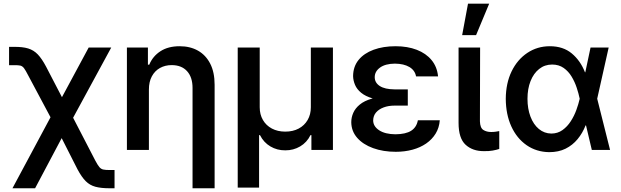

<svg xmlns="http://www.w3.org/2000/svg" viewBox="-20 -799 3309 1023"><path d="M46.4 204.1 285.6 -242.2H333L488.3 57.6Q500.5 80.6 509.3 91.1Q518.1 101.6 530 104.2Q542 106.9 563.5 106.9H590.3V204.1H563.5Q518.1 204.1 488.3 196Q458.5 188 436.8 166.3Q415 144.5 393.1 103.5L308.6 -63L167 204.1ZM277.8 -120.6 129.9 -397.9Q116.7 -423.8 108.2 -435.3Q99.6 -446.8 88.4 -449.5Q77.1 -452.1 54.7 -451.7H28.3V-549.3H54.7Q100.6 -549.8 130.1 -540.8Q159.7 -531.7 181.4 -509Q203.1 -486.3 225.6 -443.8L310.1 -281.2L452.6 -545.9H572.8L341.8 -120.6Z M773.4 -321.8V0H656.2V-545.9H768.1V-454.6H775.4Q793.9 -499.5 835 -526.1Q876 -552.7 937 -552.7Q993.2 -552.7 1034.9 -529.1Q1076.7 -505.4 1100.1 -459.7Q1123.5 -414.1 1123.5 -347.2V204.1H1005.9V-330.6Q1005.9 -387.7 976.6 -419.9Q947.3 -452.1 894.5 -452.1Q859.9 -452.1 832.3 -436.8Q804.7 -421.4 789.1 -392.3Q773.4 -363.3 773.4 -321.8Z M1246.6 200.7V-545.9H1363.8V-227.5Q1363.8 -189 1380.9 -159.7Q1397.9 -130.4 1428.7 -114Q1459.5 -97.7 1500 -97.7Q1541 -97.7 1571.5 -114Q1602.1 -130.4 1619.1 -159.7Q1636.2 -189 1636.2 -227.5V-545.9H1753.9V0H1639.2V-79.1H1634.3Q1615.2 -40 1579.1 -18.8Q1543 2.4 1500 2Q1456.5 2.4 1420.7 -18.8Q1384.8 -40 1365.2 -79.1H1360.4V200.7Z M2061.5 -285.2H2152.8V-236.3H2082Q2049.8 -236.3 2023.9 -226.6Q1998 -216.8 1983.4 -199.5Q1968.8 -182.1 1968.3 -157.7Q1968.3 -126 2000 -105Q2031.7 -84 2086.9 -83.5Q2142.1 -84 2170.9 -102.5Q2199.7 -121.1 2206.5 -158.2H2323.2Q2320.3 -118.7 2301.3 -87.4Q2282.2 -56.2 2250.7 -34.4Q2219.2 -12.7 2178 -1.5Q2136.7 9.8 2088.9 9.8Q2021.5 9.8 1967.8 -9.8Q1914.1 -29.3 1883.1 -64.7Q1852.1 -100.1 1851.6 -147.9Q1851.6 -173.3 1862.3 -197.8Q1873 -222.2 1897 -241.9Q1920.9 -261.7 1961.2 -273.4Q2001.5 -285.2 2061.5 -285.2ZM2152.8 -263.2H2061.5Q2003.9 -263.2 1965.3 -274.7Q1926.8 -286.1 1904.1 -304.9Q1881.3 -323.7 1871.6 -346.9Q1861.8 -370.1 1861.3 -393.6Q1861.8 -444.3 1890.6 -479.7Q1919.4 -515.1 1970.5 -533.9Q2021.5 -552.7 2087.9 -552.7Q2151.4 -552.7 2200.7 -533.7Q2250 -514.6 2279.5 -478.8Q2309.1 -442.9 2314 -392.1H2196.8Q2190.9 -424.3 2161.4 -441.9Q2131.8 -459.5 2084 -460Q2033.2 -459.5 2004.9 -439Q1976.6 -418.5 1976.6 -387.7Q1976.6 -358.4 2003.4 -340.8Q2030.3 -323.2 2082 -322.8H2152.8Z M2423.3 -545.9H2538.1L2537.1 -152.8Q2538.1 -117.7 2555.2 -106.7Q2572.3 -95.7 2597.2 -95.7Q2609.9 -95.7 2621.6 -97.4Q2633.3 -99.1 2640.1 -100.6V-5.4Q2625.5 -0.5 2605.2 3.2Q2585 6.8 2559.1 6.3Q2498.5 6.8 2460.9 -27.6Q2423.3 -62 2423.3 -144ZM2442.4 -611.8 2473.6 -779.3H2586.4L2516.6 -611.8Z M2906.2 11.7Q2837.9 10.7 2785.6 -25.6Q2733.4 -62 2704.3 -125.7Q2675.3 -189.5 2674.8 -272.5Q2675.3 -355.5 2705.8 -418.5Q2736.3 -481.4 2789.6 -517.1Q2842.8 -552.7 2909.7 -552.7Q2980.5 -552.7 3026.6 -514.2Q3072.8 -475.6 3096.7 -414.1H3136.7L3161.6 -274.4L3230.5 0H3133.3L3068.4 -274.4Q3063 -300.8 3052.7 -331.8Q3042.5 -362.8 3025.6 -390.9Q3008.8 -418.9 2983.2 -437Q2957.5 -455.1 2921.9 -455.1Q2882.3 -455.1 2852.8 -431.6Q2823.2 -408.2 2806.9 -367.2Q2790.5 -326.2 2790.5 -272.5Q2790.5 -219.7 2806.4 -177.7Q2822.3 -135.7 2851.1 -111.8Q2879.9 -87.9 2917.5 -87.4Q2951.2 -87.4 2977.1 -106Q3002.9 -124.5 3021.2 -153.1Q3039.6 -181.6 3051 -213.4Q3062.5 -245.1 3068.4 -271.5L3126.5 -545.9H3223.1L3161.6 -271.5L3136.7 -130.9H3100.1Q3084 -89.8 3057.4 -57.6Q3030.8 -25.4 2993.4 -6.8Q2956.1 11.7 2906.2 11.7Z"/></svg>

Font: Inter Cardless Tabular Medium
Style: Regular
Weight: 500
Designer: Rasmus Andersson
Foundry: rsms
Version: Version 4.000;git-4fc901f